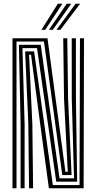

<svg xmlns="http://www.w3.org/2000/svg" viewBox="-20 -1004 515 1024"><path d="M46.5 0V-800H233.2L276.8 -475.5L329 -87.8H341.5L321.5 -477L317.2 -800H338.8L343.2 -477L361.8 -70.2H312.2L214.5 -782.5H68V0ZM89.8 0V-343L80.8 -765H197.2L297.5 -52.8H374.8L362.8 -477L362.5 -800H384.8L385 -477L391.5 -35H280L177.5 -747.2H99.8L111.2 -343V0ZM135 0 131 -343 114 -729.8H161.8L261.8 -17H404.2L406.5 -800H428L426 0H240.8L194.2 -344L145.5 -712.2H135L152.5 -343L156.5 0ZM200.8 -845 288.5 -984H312.8L221.2 -845ZM281.2 -845 383 -984H407.2L302 -845ZM241 -845 335.8 -984H360L261.5 -845Z"/></svg>

Font: Big Shoulders Inline Display
Style: Bold
Weight: 700
Designer: Patric King
Foundry: XO Type Co
Version: Version 1.000